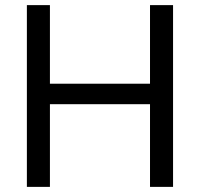

<svg xmlns="http://www.w3.org/2000/svg" viewBox="-20 -730 781 750"><path d="M656 -710V0H566V-323H175V0H85V-710H175V-403H566V-710Z"/></svg>

Font: Boldmen Medium
Style: Regular
Weight: 400
Designer: Matt McInerney, Pablo Impallari, Rodrigo Fuenzalida
Foundry: LIVING CONCEPT
Version: Version 1.000